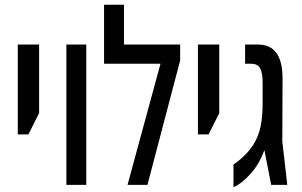

<svg xmlns="http://www.w3.org/2000/svg" viewBox="-20 -780 1272 810"><path d="M100 -213 145 -303V-592H55V-213Z M344 0V-592H260V0Z M503 -760H419V-511H657L518 0H602L740 -525V-592H503Z M860 -213 905 -303V-592H815V-213Z M1094 -144H1096L1124 0H1192L1171 -183L1172 -449Q1172 -592 1069 -592H1014V-511H1039Q1068 -511 1078 -491Q1088 -471 1088 -430V-342Q1088 -292 1080 -249.5Q1072 -207 1049 -170Q1019 -123 965 -86V10Q1002 -7 1038.5 -48.5Q1075 -90 1094 -144Z"/></svg>

Font: Noto Sans Hebrew Extra Condensed
Style: Regular
Weight: 400
Width: 2
Designer: Monotype Design Team
Foundry: Monotype Imaging Inc.
Version: 1.000